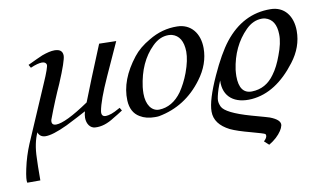

<svg xmlns="http://www.w3.org/2000/svg" viewBox="-116 -564 1609 955"><g transform="rotate(-10 689.0 -86.5)"><path d="M427 -397C376 -274 339 -182 315 -120C234 -65 178 -38 147 -38C130 -38 123 -47 127 -65C152 -132 176 -189 197 -235C228 -308 243 -353 243 -369C243 -392 229 -403 202 -403C185 -403 164 -398 139 -389C123 -382 98 -371 63 -354L72 -338C97 -349 117 -354 130 -354C143 -354 151 -349 153 -339C154 -331 144 -301 121 -249L-1 34C-16 70 -29 110 -38 153C-46 190 -48 213 -45 222H21C21 167 22 129 23 109C24 59 33 17 48 -16C53 0 65 9 83 10C108 11 146 -1 197 -25C242 -48 276 -65 299 -78C296 -67 294 -57 294 -46C294 -15 311 9 336 10C367 12 399 2 434 -21C447 -28 462 -38 481 -50L472 -65C451 -53 436 -46 427 -43C415 -39 405 -37 398 -37C382 -37 375 -46 378 -65C384 -100 404 -155 438 -230L513 -395Z M880 -131C917 -180 935 -232 935 -285C935 -360 893 -413 824 -414C773 -415 725 -402 679 -374C644 -354 616 -331 595 -304C540 -234 513 -164 516 -94C518 -54 533 -25 562 -8C583 5 608 11 637 11C645 11 652 11 658 10C749 -7 823 -54 880 -131ZM847 -283C847 -254 840 -220 825 -179C812 -144 796 -114 779 -89C748 -46 709 -23 664 -22C627 -22 601 -57 601 -114C601 -125 602 -136 603 -147C614 -229 643 -294 692 -342C717 -367 744 -379 773 -379C780 -379 786 -378 791 -377C827 -367 846 -336 847 -283Z M1351 -136C1388 -184 1406 -235 1406 -289C1406 -364 1366 -418 1295 -418C1203 -419 1125 -379 1062 -299C1033 -262 1003 -209 972 -141C937 -64 919 -6 919 33C919 76 944 109 993 134C1016 145 1050 156 1095 168C1136 179 1158 186 1163 189C1165 191 1166 194 1166 198C1166 205 1161 214 1150 224L1173 245C1202 228 1223 208 1237 187C1243 178 1247 169 1249 160C1252 142 1236 126 1199 112C1198 111 1168 103 1111 87C1026 63 979 39 968 16C963 5 960 -5 960 -16C960 -26 964 -45 973 -73C977 -85 982 -98 988 -112C984 -29 1041 13 1128 6C1211 -1 1285 -49 1351 -136ZM1317 -288C1318 -258 1310 -223 1295 -184C1282 -148 1267 -118 1249 -94C1220 -53 1182 -32 1135 -31C1092 -30 1071 -60 1071 -119C1071 -129 1072 -140 1073 -151C1084 -228 1114 -292 1164 -342C1189 -367 1216 -379 1246 -379C1252 -379 1257 -378 1262 -377C1298 -367 1316 -337 1317 -288Z"/></g></svg>

Font: GFS Pyrsos
Style: Regular
Weight: 400
Designer: George Matthiopoulos
Foundry: George Matthiopoulos
Version: Version 1.0